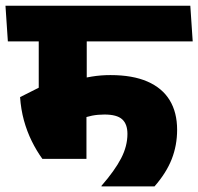

<svg xmlns="http://www.w3.org/2000/svg" viewBox="-44 -664 707 684"><path d="M642.5 -516.5 634 -643.5H-24.5L-16 -516.5ZM265 -562H94V-292.5H265ZM107 -98H264V-352H95L27.5 -318Q30.5 -274.5 41.2 -235.2Q52 -196 69 -161.5Q86 -127 107 -98ZM216 -375.5 246 -240.5Q263.5 -248 284 -252Q304.5 -256 328 -256Q372.5 -256 391.2 -239Q410 -222 410 -187Q410 -143.5 387.5 -100Q365 -56.5 317.5 -2V0H506.5Q548.5 -48 567.8 -97.2Q587 -146.5 587 -201.5Q587 -263.5 560.5 -307Q534 -350.5 481.2 -373.5Q428.5 -396.5 349.5 -396.5Q315 -396.5 282.8 -391.2Q250.5 -386 216 -375.5Z"/></svg>

Font: Anek Devanagari ExtraBold
Style: Regular
Weight: 800
Designer: Kailash Malviya (Devanagari) & Yesha Goshar (Latin)
Foundry: Ek Type
Version: Version 1.003